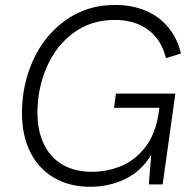

<svg xmlns="http://www.w3.org/2000/svg" viewBox="-20 -726 768 756"><path d="M66.5 -281Q66.5 -393 111.2 -490.5Q156 -588 239.5 -647.2Q323 -706.5 433 -706.5Q500.5 -706.5 554.2 -683.5Q608 -660.5 643.2 -617.5Q678.5 -574.5 692.5 -515.5L633.5 -497Q616 -569 563.8 -608.2Q511.5 -647.5 431.5 -647.5Q338 -647.5 269 -596.2Q200 -545 163.8 -461.2Q127.5 -377.5 127.5 -282.5Q127.5 -210.5 153 -158Q178.5 -105.5 226.5 -77.5Q274.5 -49.5 341.5 -49.5Q400.5 -49.5 455.5 -71.5Q510.5 -93.5 552 -146.5Q593.5 -199.5 605.5 -286.5L607.5 -301.5H429L436.5 -357.5H670.5L620.5 0H566L575.5 -117Q537 -52 473.2 -21.2Q409.5 9.5 335.5 9.5Q253.5 9.5 192.8 -26Q132 -61.5 99.2 -127Q66.5 -192.5 66.5 -281Z"/></svg>

Font: HK Grotesk Light
Style: Italic
Weight: 300
Italic angle: -16°
Designer: Alfredo Marco Pradil
Foundry: Hanken Design Co.
Version: Version 3.001